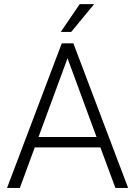

<svg xmlns="http://www.w3.org/2000/svg" viewBox="-20 -924 665 944"><path d="M473.6 -199.2H150.9L77.6 0H14.6L283.7 -710.9H340.8L609.9 0H547.4ZM169.4 -250.5H454.6L312 -637.7ZM372.1 -903.8H442.9L330.1 -767.1H278.8Z"/></svg>

Font: Roboto-Light
Style: Regular
Weight: 300
Designer: Google
Version: Version 2.137; 2017